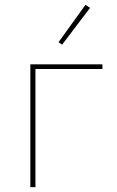

<svg xmlns="http://www.w3.org/2000/svg" viewBox="-20 -771 482 791"><path d="M235.8 -586.9 221.2 -597.2 332 -751 351.1 -738.8ZM105 0V-505.9H401.9V-486.8H126V0Z"/></svg>

Font: Anuphan Thin
Style: Regular
Weight: 250
Designer: Mike Abbink, Paul van der Laan, Pieter van Rosmalen, Mint Tantisuwanna
Foundry: Bold Monday; Cadson Demak
Version: Version 3.002;hotconv 1.0.109;makeotfexe 2.5.65596